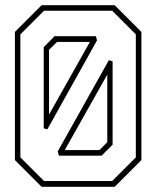

<svg xmlns="http://www.w3.org/2000/svg" viewBox="-20 -720 602 740"><path d="M140.5 0 37.5 -103V-597L140.5 -700H422L525 -597V-103L422 0ZM229.5 -141.5H363L393.5 -172V-432.5ZM207 -120 202.5 -136.5 399.5 -488 414 -483.5V-162.5L371.5 -120ZM149.5 -22.5H412.5L503.5 -113.5V-587.5L412.5 -678.5H149.5L58.5 -587.5V-113.5ZM148.5 -225.5V-538.5L190.5 -580.5H349.5L354 -564.5L162.5 -221.5ZM169 -278.5 326.5 -558.5H200L169 -528Z"/></svg>

Font: Tourney Thin ExtraLight
Style: Regular
Weight: 250
Version: Version 1.015